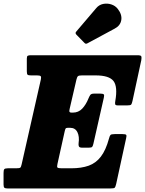

<svg xmlns="http://www.w3.org/2000/svg" viewBox="-62 -1061 817 1081"><path d="M302 -320.5 261.5 -138Q257.5 -121.5 261.8 -117.5Q266 -113.5 286 -113.5H338.5Q396.5 -113.5 437.5 -128.2Q478.5 -143 506.2 -179.5Q534 -216 551.5 -280.5Q555.5 -296 560 -301Q564.5 -306 584 -306H628Q646 -306 648.8 -301.2Q651.5 -296.5 648 -282L592 -25Q588 -8 583.8 -4Q579.5 0 559.5 0H-19.5Q-32.5 0 -37.2 -4Q-42 -8 -42 -22.5V-86.5Q-42 -103 -38 -108.2Q-34 -113.5 -18 -113.5H28Q47 -113.5 51.8 -116.8Q56.5 -120 60 -136.5L168 -613.5Q171 -627.5 167 -632Q163 -636.5 146.5 -636.5H113Q98 -636.5 93.5 -640.2Q89 -644 89 -659.5V-731Q89 -744.5 94.5 -747.2Q100 -750 112.5 -750H711Q731 -750 733.5 -744Q736 -738 733.5 -722L684 -493Q680.5 -477 676.5 -472.2Q672.5 -467.5 653.5 -467.5H602.5Q588 -467.5 586.5 -474Q585 -480.5 587 -491.5Q601.5 -573 577 -604.8Q552.5 -636.5 476.5 -636.5H399.5Q383 -636.5 377.5 -632.5Q372 -628.5 368.5 -613.5L330 -447.5Q327 -435 329.5 -431Q332 -427 340 -427H348.5Q379.5 -427 400.8 -449.2Q422 -471.5 436 -506.5Q441 -518.5 446.2 -526.2Q451.5 -534 468.5 -534H501Q518.5 -534 522.2 -529.5Q526 -525 522.5 -510.5L464 -252.5Q461 -239 457 -234.2Q453 -229.5 437 -229.5H401.5Q386 -229.5 382.5 -236.2Q379 -243 380.5 -254.5Q386 -292 373.8 -316.8Q361.5 -341.5 332.5 -341.5H320Q310 -341.5 307.2 -336.8Q304.5 -332 302 -320.5ZM601 -1011Q626 -979 620.8 -947.8Q615.5 -916.5 584 -900L430 -817Q421 -811.5 413.5 -819.5L367.5 -866.5Q359.5 -875.5 368 -884L480 -1015.5Q495.5 -1034 518.8 -1038.8Q542 -1043.5 564.5 -1036.2Q587 -1029 601 -1011Z"/></svg>

Font: Besley* Narrow Heavy
Style: Italic
Weight: 800
Width: 4
Italic angle: -13°
Designer: Owen Earl
Foundry: indestructible type*
Version: Version 3.000; ttfautohint (v1.8.3)